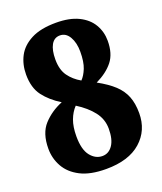

<svg xmlns="http://www.w3.org/2000/svg" viewBox="-136 -812 769 911"><g transform="rotate(-20 248.5 -357.0)"><path d="M243 10Q163 10 113.5 -15.5Q64 -41 40.5 -83Q17 -125 17 -174Q17 -252 56 -294.5Q95 -337 152 -360Q100 -392 69 -433Q38 -474 38 -541Q38 -592 59.5 -633Q81 -674 129 -699Q177 -724 255 -724Q323 -724 368 -702Q413 -680 435 -642.5Q457 -605 457 -560Q457 -495 426.5 -456.5Q396 -418 340 -391Q391 -363 421.5 -334.5Q452 -306 466 -270.5Q480 -235 480 -186Q480 -99 418.5 -44.5Q357 10 243 10ZM275 -425Q292 -442 304.5 -473Q317 -504 317 -556Q317 -601 299.5 -631Q282 -661 252 -661Q223 -661 208 -634.5Q193 -608 193 -561Q193 -509 215.5 -477.5Q238 -446 275 -425ZM247 -54Q279 -54 299 -83Q319 -112 319 -166Q319 -214 289.5 -252Q260 -290 209 -322Q187 -299 174.5 -265.5Q162 -232 162 -184Q162 -117 187 -85.5Q212 -54 247 -54Z"/></g></svg>

Font: Noto Serif Lao Condensed Black
Style: Regular
Weight: 900
Width: 3
Designer: Monotype Design Team
Foundry: Monotype Imaging Inc.
Version: Version 2.003; ttfautohint (v1.8.4.7-5d5b)